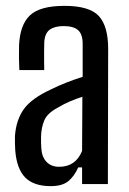

<svg xmlns="http://www.w3.org/2000/svg" viewBox="-20 -628 441 655"><path d="M153 7Q95 7 66 -22.5Q37 -52 32 -115Q31 -127 31 -139.5Q31 -152 31 -164Q35 -219 61.5 -256Q88 -293 156 -324Q180 -336 207 -346.5Q234 -357 262 -366V-479Q262 -511 246.5 -525Q231 -539 197 -539Q167 -539 150 -527Q133 -515 131 -484Q131 -471 130.5 -451.5Q130 -432 130.5 -414.5Q131 -397 131 -389H46Q44 -428 45 -473Q48 -543 82 -575.5Q116 -608 200 -608Q285 -608 317 -573.5Q349 -539 349 -461L348 0H260V-57H247Q233 -26 212.5 -9.5Q192 7 153 7ZM182 -59Q238 -59 260 -113L261 -298Q240 -291 219.5 -282.5Q199 -274 174 -259Q141 -241 131 -217Q121 -193 120 -163Q120 -149 120 -140Q120 -131 121 -121Q123 -92 139 -75.5Q155 -59 182 -59Z"/></svg>

Font: Big Shoulders Text Medium
Style: Regular
Weight: 500
Designer: Patric King
Foundry: XO Type Co
Version: Version 1.000; ttfautohint (v1.8.2)